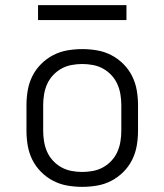

<svg xmlns="http://www.w3.org/2000/svg" viewBox="-20 -719 640 747"><path d="M300 8Q271 8 242 3Q213 -2 187 -15.5Q161 -29 140 -50Q119 -71 106 -97Q93 -123 88 -152Q83 -181 83 -210V-310Q83 -339 88 -368Q93 -397 106 -423Q119 -449 140 -470Q161 -491 187 -504.5Q213 -518 242 -523Q271 -528 300 -528Q329 -528 358 -523Q387 -518 413 -504.5Q439 -491 460 -470Q481 -449 494 -423Q507 -397 512 -368Q517 -339 517 -310V-210Q517 -181 512 -152Q507 -123 494 -97Q481 -71 460 -50Q439 -29 413 -15.5Q387 -2 358 3Q329 8 300 8ZM300 -50Q321 -50 342 -54Q363 -58 381 -68Q399 -78 413.5 -93.5Q428 -109 436.5 -128Q445 -147 448.5 -168Q452 -189 452 -210V-310Q452 -331 448.5 -352Q445 -373 436.5 -392Q428 -411 413.5 -426.5Q399 -442 381 -452Q363 -462 342 -466Q321 -470 300 -470Q279 -470 258 -466Q237 -462 219 -452Q201 -442 186.5 -426.5Q172 -411 163.5 -392Q155 -373 151.5 -352Q148 -331 148 -310V-210Q148 -189 151.5 -168Q155 -147 163.5 -128Q172 -109 186.5 -93.5Q201 -78 219 -68Q237 -58 258 -54Q279 -50 300 -50ZM128 -641V-699H472V-641Z"/></svg>

Font: Iosevka Aile Custom Light
Style: Regular
Weight: 300
Designer: Belleve Invis
Foundry: Belleve Invis
Version: Version 17.0.2; ttfautohint (v1.8.3)